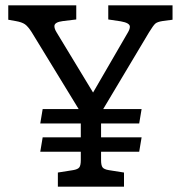

<svg xmlns="http://www.w3.org/2000/svg" viewBox="-20 -700 678 720"><path d="M627 -680V-626L589 -621Q570 -618 562.5 -611.5Q555 -605 539 -579L367 -291H511L502 -237H359V-185H511L502 -131H359V-100Q359 -80 364.5 -72.5Q370 -65 388 -62L445 -53V0H197V-53L254 -62Q272 -65 277.5 -72.5Q283 -80 283 -100V-131H131L140 -185H283V-237H131L140 -291H275L99 -579Q85 -601 73.5 -609Q62 -617 39 -621L11 -626V-680H266V-627L216 -621Q184 -617 184 -602Q184 -592 192 -579L329 -353L460 -579Q467 -591 467 -600Q467 -614 433 -620L386 -627V-680Z"/></svg>

Font: Enriqueta
Style: Regular
Weight: 400
Designer: Viviana Monsalve, Gustavo Ibarra
Foundry: 72Puntos
Version: Version 2.000